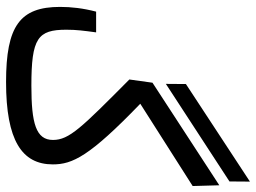

<svg xmlns="http://www.w3.org/2000/svg" viewBox="-126 -720 849 637"><g transform="rotate(90 298.5 -401.5)"><path d="M252 2.9C445.3 2.9 525.4 -49.3 525.4 -152.3C525.4 -217.3 499 -273.9 324.2 -442.4L597.2 -616.2L594.7 -704.6L254.4 -482.9L243.7 -406.2C404.3 -246.6 444.3 -206.5 444.3 -152.8C444.3 -96.2 389.2 -81.1 264.2 -81.1C106.4 -81.1 78.6 -102.1 78.6 -197.3C78.6 -230.5 82 -255.9 87.4 -295.9H18.6C7.3 -252.4 2.9 -213.4 2.9 -176.3C2.9 -43 66.4 2.9 252 2.9ZM258.3 -527.3 582 -738.3 582.5 -806.2 258.8 -593.8Z"/></g></svg>

Font: Cascadia Code SemiLight
Style: Regular
Weight: 350
Monospace: yes
Designer: Aaron Bell
Foundry: Saja Typeworks
Version: Version 2404.023